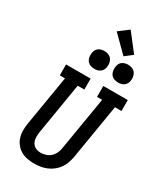

<svg xmlns="http://www.w3.org/2000/svg" viewBox="-286 -1292 1188 1401"><g transform="rotate(30 308.0 -591.5)"><path d="M255 8Q225 8 195.5 2.5Q166 -3 141.5 -17.5Q117 -32 99.5 -54.5Q82 -77 73.5 -104.5Q65 -132 65 -162Q65 -192 70 -222L140 -643H96V-735H303V-643H247L175 -207Q173 -192 172.5 -177Q172 -162 174.5 -148Q177 -134 184 -121.5Q191 -109 202 -100.5Q213 -92 227 -88Q241 -84 256 -84Q256 -84 256 -84Q256 -84 256 -84Q278 -84 300 -91Q322 -98 339 -114Q356 -130 365.5 -151Q375 -172 378 -193L453 -643H410V-735H616V-643H561L484 -178Q479 -152 470 -126.5Q461 -101 445 -78.5Q429 -56 406.5 -38.5Q384 -21 358.5 -10.5Q333 0 306.5 4Q280 8 255 8ZM490 -810Q472 -810 455.5 -816.5Q439 -823 429 -836.5Q419 -850 416.5 -867.5Q414 -885 417 -903Q419 -916 425 -927.5Q431 -939 442 -946.5Q453 -954 465.5 -957Q478 -960 490 -960Q508 -960 524.5 -953.5Q541 -947 551 -933.5Q561 -920 564 -902.5Q567 -885 564 -867Q562 -854 555.5 -842.5Q549 -831 538.5 -823.5Q528 -816 515.5 -813Q503 -810 490 -810ZM290 -810Q272 -810 255.5 -816.5Q239 -823 229 -836.5Q219 -850 216.5 -867.5Q214 -885 217 -903Q219 -916 225 -927.5Q231 -939 242 -946.5Q253 -954 265.5 -957Q278 -960 290 -960Q308 -960 324.5 -953.5Q341 -947 351 -933.5Q361 -920 364 -902.5Q367 -885 364 -867Q362 -854 355.5 -842.5Q349 -831 338.5 -823.5Q328 -816 315.5 -813Q303 -810 290 -810ZM429 -996 295 -1129 377 -1191 491 -1044Z"/></g></svg>

Font: Iosevka Slab SmBdExObl
Style: Regular
Weight: 600
Width: 7
Italic angle: -9°
Monospace: yes
Designer: Belleve Invis
Foundry: Belleve Invis
Version: Version 11.1.0; ttfautohint (v1.8.3)